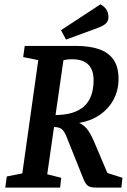

<svg xmlns="http://www.w3.org/2000/svg" viewBox="-20 -858 580 878"><path d="M4 0 11 -51 82 -65 155 -583 86 -597 93 -648H329Q388 -648 431.5 -633.5Q475 -619 498.5 -586Q522 -553 522 -497Q522 -444 499 -402Q476 -360 436 -332.5Q396 -305 342 -296Q369 -283 384.5 -259.5Q400 -236 415 -199L471 -67L540 -45L535 0H423Q394 0 382.5 -8Q371 -16 361 -41L283 -236Q273 -260 261 -268.5Q249 -277 227 -277L196 -61L260 -45L255 0ZM234 -332Q319 -332 363.5 -371Q408 -410 408 -492Q408 -538 384 -562.5Q360 -587 310 -587Q294 -587 284.5 -585.5Q275 -584 270 -582ZM282 -677 259 -720 439 -838Q453 -832 464.5 -817Q476 -802 476 -779Q476 -764 466.5 -753Q457 -742 429 -731Z"/></svg>

Font: Faustina SemiBold
Style: Italic
Weight: 600
Italic angle: -8°
Designer: Alfonso Garcia
Foundry: http://www.omnibus-type.com
Version: Version 1.200